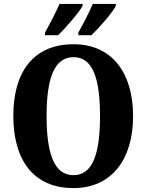

<svg xmlns="http://www.w3.org/2000/svg" viewBox="-20 -951 748 981"><path d="M380 -784V-771H447C487 -809 554 -886 572 -921V-931H454C435 -886 405 -829 380 -784ZM210 -784V-771H277C316 -809 383 -886 402 -921V-931H284C265 -886 234 -829 210 -784ZM355 10C551 10 660 -137 660 -358C660 -580 551 -725 356 -725C148 -725 48 -580 48 -359C48 -137 148 10 355 10ZM355 -56C256 -56 218 -168 218 -358C218 -548 256 -659 356 -659C455 -659 491 -548 491 -358C491 -168 455 -56 355 -56Z"/></svg>

Font: Noto Serif Condensed ExtraBold
Style: Regular
Weight: 800
Width: 3
Designer: Monotype Design Team
Foundry: Monotype Imaging Inc.
Version: Version 2.013